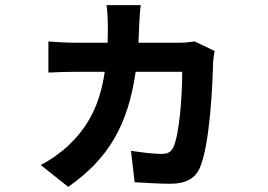

<svg xmlns="http://www.w3.org/2000/svg" viewBox="-20 -650 1040 746"><path d="M736 -489C717 -486 696 -484 675 -484H518C519 -507 520 -531 521 -556C522 -576 524 -611 527 -630H394C397 -612 399 -572 399 -553C399 -529 399 -506 398 -484H273C242 -484 202 -486 168 -489V-368C202 -370 246 -371 274 -371H387C368 -243 323 -157 244 -83C220 -60 175 -27 138 -9L245 76C403 -34 478 -167 507 -371H688C688 -275 677 -129 654 -79C645 -60 634 -52 606 -52C576 -52 529 -58 489 -64L503 58C542 60 596 64 642 64C703 64 739 42 756 3C796 -88 806 -323 808 -409C809 -419 811 -438 814 -452Z"/></svg>

Font: Noto Sans T Chinese Bold
Style: Bold
Weight: 700
Designer: Ryoko NISHIZUKA (kana & ideographs); Paul D. Hunt (Latin, Greek & Cyrillic); Wenlong ZHANG (bopomofo); Sandoll Communica
Foundry: Adobe Systems Incorporated
Version: Version 1.000;PS 1;hotconv 1.0.78;makeotf.lib2.5.61930